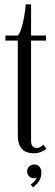

<svg xmlns="http://www.w3.org/2000/svg" viewBox="-20 -684 247 868"><path d="M132 9Q114.5 9 98 2.5Q81.5 -4 71 -22Q60.5 -40 60.5 -75.5V-500.5H4.5V-523.5H60.5Q69 -532 76.2 -554.5Q83.5 -577 88.8 -606.2Q94 -635.5 96.5 -664.5H120.5V-523.5H188V-500.5H120.5V-48.5Q120.5 -29 128.5 -22Q136.5 -15 144.5 -15Q155 -15 163.5 -20.2Q172 -25.5 176 -30L189.5 -12Q180.5 -3.5 165.5 2.8Q150.5 9 132 9ZM129 163 118.5 149.5Q126.5 145.5 135.2 136Q144 126.5 145.5 118Q141 122 133.5 122Q120.5 122 111.5 112.8Q102.5 103.5 102.5 90.5Q102.5 77.5 112 68.5Q121.5 59.5 134.5 59.5Q149.5 59.5 158.2 69.5Q167 79.5 167 95Q167 112.5 161 125.8Q155 139 146 148Q137 157 129 163Z"/></svg>

Font: Imbue 48pt Light
Style: Regular
Weight: 300
Designer: Tyler Finck
Foundry: Etcetera Type Company
Version: Version 1.102